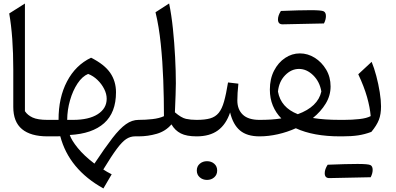

<svg xmlns="http://www.w3.org/2000/svg" viewBox="-20 -772 2242 1087"><path d="M121.1 -752V-142.6Q135.7 -120.1 164.6 -106.7Q193.4 -93.3 249 -93.3H249.5V0H249Q153.8 0 104.5 -41Q55.2 -82 55.2 -166.5V-378.4Q55.2 -564.9 32.2 -695.8Z M495.6 -445.3Q571.3 -407.2 604 -359.6Q636.7 -312 636.7 -249.5Q636.7 -134.8 569.6 -74.7Q502.4 -14.6 375 -7.8Q384.8 22 420.2 65.7Q455.6 109.4 514.6 154.3Q574.2 64.5 616.2 10Q658.2 -44.4 692.9 -68.8Q727.5 -93.3 764.2 -93.3H764.6V0H743.7Q717.8 0 694.3 15.4Q670.9 30.8 640.9 71.3Q610.8 111.8 564.9 187.5Q573.7 193.4 586.4 200.9Q599.1 208.5 612.3 214.8L565.4 294.9Q370.6 186.5 321.3 -0.5Q303.2 0 286.4 0Q269.5 0 249.5 0Q233.4 0 233.4 -32.7V-60.5Q233.4 -93.3 249.5 -93.3H311.5Q311 -218.8 359.4 -311Q407.7 -403.3 495.6 -445.3ZM479 -353.5Q445.8 -339.8 418.9 -299.3Q392.1 -258.8 376.5 -204.3Q360.8 -149.9 360.4 -93.3H393.1Q483.4 -93.3 533.7 -125.7Q584 -158.2 584 -212.9Q584 -240.2 569.8 -268.3Q555.7 -296.4 532 -319.3Q508.3 -342.3 479 -353.5Z M937.5 -752.4Q950.7 -688.5 959 -608.9Q967.3 -529.3 971.4 -448.7Q975.6 -368.2 975.6 -300.3Q975.6 -282.2 974.1 -234.6Q972.7 -187 970.2 -136.2Q1006.3 -105 1033 -99.1Q1059.6 -93.3 1092.8 -93.3H1093.3V0H1092.8Q1036.6 0 1003.7 -16.6Q970.7 -33.2 950.7 -67.9Q918 -29.3 867.7 -14.6Q817.4 0 764.6 0Q748.5 0 748.5 -32.7V-60.5Q748.5 -93.3 764.6 -93.3Q804.2 -93.3 843 -97.7Q881.8 -102.1 908.2 -114.3Q908.2 -213.4 904.3 -318.8Q900.4 -424.3 890.1 -523.7Q879.9 -623 860.4 -702.6Z M1094.2 193.4Q1094.2 169.4 1111.1 155Q1127.9 140.6 1151.9 140.6Q1176.3 140.6 1192.9 155Q1209.5 169.4 1209.5 193.4Q1209.5 217.3 1192.9 231.9Q1176.3 246.6 1151.9 246.6Q1127.9 246.6 1111.1 231.9Q1094.2 217.3 1094.2 193.4ZM1093.3 0Q1077.1 0 1077.1 -32.7V-60.5Q1077.1 -93.3 1093.3 -93.3Q1140.1 -93.3 1169.9 -101.8Q1199.7 -110.4 1218.3 -133.1Q1236.8 -155.8 1248.5 -197.5Q1260.3 -239.3 1271 -305.2L1329.6 -298.3Q1323.7 -242.7 1323.7 -203.1Q1323.7 -152.3 1354.7 -122.8Q1385.7 -93.3 1449.2 -93.3H1449.7V0H1449.2Q1378.4 0 1338.9 -33.2Q1299.3 -66.4 1282.7 -135.3Q1259.8 -67.4 1213.6 -33.7Q1167.5 0 1093.3 0Z M1677.7 -469.7Q1722.2 -469.7 1761.7 -445.1Q1801.3 -420.4 1826.4 -378.2Q1851.6 -335.9 1851.6 -282.7Q1851.6 -231 1824 -185.5Q1796.4 -140.1 1751.5 -104Q1815.4 -93.3 1904.8 -93.3H1905.3V0H1904.8Q1753.9 0 1654.8 -45.9Q1606 -23.9 1553.2 -12Q1500.5 0 1449.7 0Q1433.6 0 1433.6 -32.7V-60.5Q1433.6 -93.3 1449.7 -93.3Q1482.9 -93.3 1513.7 -95.2Q1544.4 -97.2 1572.8 -101.6Q1541.5 -133.3 1524.7 -174.1Q1507.8 -214.8 1507.8 -264.6Q1507.8 -325.7 1531.5 -371.8Q1555.2 -418 1594 -443.8Q1632.8 -469.7 1677.7 -469.7ZM1672.9 -381.8Q1628.9 -381.8 1594 -345.7Q1559.1 -309.6 1553.7 -253.4Q1569.8 -163.1 1666 -125.5Q1779.8 -167 1799.3 -253.9Q1790 -309.6 1753.2 -345.7Q1716.3 -381.8 1672.9 -381.8ZM1579.6 -634.3Q1553.7 -634.3 1553.7 -662.1Q1553.7 -684.1 1570.3 -710Q1678.7 -714.4 1739.5 -714.4Q1800.3 -714.4 1812.7 -707.8Q1825.2 -701.2 1825.2 -680.9Q1825.2 -660.6 1814 -639.2Q1710.9 -637.2 1579.6 -634.3Z M1844.2 236.3Q1818.4 236.3 1818.4 208.5Q1818.4 186.5 1835 160.6Q1943.4 156.2 2004.2 156.2Q2064.9 156.2 2077.4 162.8Q2089.8 169.4 2089.8 189.7Q2089.8 210 2078.6 231.4Q1975.6 233.4 1844.2 236.3ZM1905.3 0Q1889.2 0 1889.2 -32.7V-60.5Q1889.2 -93.3 1905.3 -93.3H1926.8Q1973.1 -93.3 2014.6 -97.9Q2056.2 -102.5 2078.6 -114.7Q2074.7 -163.6 2057.9 -222.9Q2041 -282.2 2008.3 -351.6L2084 -421.9Q2098.1 -388.2 2110.4 -342Q2122.6 -295.9 2129.9 -250Q2137.2 -204.1 2137.2 -169.9Q2137.2 -125 2125 -93.5Q2112.8 -62 2082.5 -25.4Q2044.9 -11.2 2007.3 -5.6Q1969.7 0 1918 0Z"/></svg>

Font: Pinar DS4-Regular
Style: Regular
Weight: 400
Designer: Amin Abedi
Version: Version 2.000